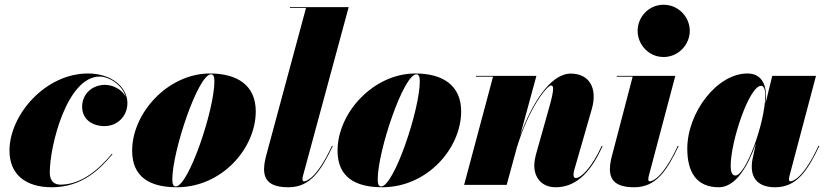

<svg xmlns="http://www.w3.org/2000/svg" viewBox="-20 -780 3476 810"><path d="M454.5 -129.5 452 -131.5C400.5 -69 325.5 -1 235 -1C208.5 -1 190 -16 190 -52.5C190 -166 263 -457 400.5 -457C439 -457 495.5 -423.5 510.5 -371.5C495.5 -402 457 -422 423 -422C368 -422 326.5 -382.5 326.5 -330C326.5 -275 371 -248 421 -248C475 -248 517.5 -289.5 517.5 -345C517.5 -414 448.5 -470 351.5 -470C170.5 -470 20 -295 20 -144.5C20 -45 87 10 198.5 10C324.5 10 400 -64 454.5 -129.5Z M726 10C917 10 1059 -155 1059 -310C1059 -420 981.5 -470 865.5 -470C689.5 -470 537.5 -304.5 537.5 -144.5C537.5 -34.5 610 10 726 10ZM721.5 6.5C710.5 6.5 707 -4.5 707 -23.5C707 -142.5 816 -466.5 870 -466.5C881 -466.5 884.5 -455.5 884.5 -436.5C884.5 -317.5 775.5 6.5 721.5 6.5Z M1384 -164 1380.5 -165C1316 -25.5 1271 -15 1263 -15C1258.5 -15 1256 -18 1256 -23C1256 -27.5 1256.5 -32 1258 -37.5L1451 -750H1203V-746.5H1271L1104.5 -129.5C1101.5 -118 1094 -91.5 1094 -67C1094 -19 1120 10 1197 10C1288.5 10 1333.5 -58 1384 -164Z M1592.5 10C1783.5 10 1925.5 -155 1925.5 -310C1925.5 -420 1848 -470 1732 -470C1556 -470 1404 -304.5 1404 -144.5C1404 -34.5 1476.5 10 1592.5 10ZM1588 6.5C1577 6.5 1573.5 -4.5 1573.5 -23.5C1573.5 -142.5 1682.5 -466.5 1736.5 -466.5C1747.5 -466.5 1751 -455.5 1751 -436.5C1751 -317.5 1642 6.5 1588 6.5Z M2060 -456.5 1938 0H2117.5L2160 -156C2209 -320 2287 -419.5 2305 -419.5C2316 -419.5 2319 -405 2297 -327L2243.5 -137C2238.5 -120.5 2234 -97.5 2234 -82C2234 -29 2266.5 10 2324.5 10C2399 10 2466.5 -38 2522 -164L2518.5 -165C2480 -79.5 2433.5 -29 2409.5 -29C2403 -29 2399.5 -32.5 2399.5 -44C2399.5 -49 2401.5 -59 2403 -64L2476.5 -319.5C2502.5 -409.5 2465 -469.5 2388 -469.5C2300.5 -469.5 2222.5 -339.5 2174.5 -208.5L2243 -460H1988V-456.5Z M2670 -650C2670 -592 2716.5 -539.5 2779.5 -539.5C2842.5 -539.5 2890 -592 2890 -650C2890 -708 2842.5 -760 2779.5 -760C2716.5 -760 2670 -708 2670 -650ZM2843 -164 2839.5 -165C2775 -25.5 2730 -15 2721.5 -15C2717.5 -15 2715 -17.5 2715 -23C2715 -27.5 2715.5 -32 2717 -37.5L2829 -460H2582V-456.5H2649L2563.5 -129.5C2560.5 -118.5 2553 -92 2553 -67C2553 -19 2579 10 2656 10C2747 10 2792.5 -58 2843 -164Z M3211.5 -375C3211.5 -428.5 3189 -470 3133 -470C3005 -470 2879.5 -305.5 2879.5 -152.5C2879.5 -55 2917.5 10 3012.5 10C3084.5 10 3136 -80.5 3169 -174.5L3155 -110C3153.5 -103 3151.5 -92.5 3151.5 -76.5C3151.5 -25.5 3181 10 3250 10C3340.5 10 3386 -58 3436.5 -164L3433 -165C3368.5 -25.5 3323.5 -15 3315 -15C3311 -15 3308.5 -18 3308.5 -23C3308.5 -27.5 3309 -32 3310.5 -37.5L3422.5 -460H3238L3209 -342C3211 -356 3211.5 -367.5 3211.5 -375ZM3208.5 -378.5C3208.5 -263.5 3126.5 -39.5 3082.5 -39.5C3067.5 -39.5 3062.5 -57 3062.5 -79.5C3062.5 -184.5 3141 -418 3191 -418C3201 -418 3208.5 -405.5 3208.5 -378.5Z"/></svg>

Font: Bodoni* 48pt Fatface
Style: Italic
Weight: 900
Italic angle: -13°
Version: Version 2.3